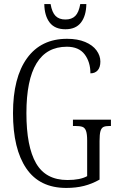

<svg xmlns="http://www.w3.org/2000/svg" viewBox="-20 -915 579 945"><path d="M44 -358Q44 -533 113 -628.5Q182 -724 310 -724Q362 -724 399 -708.5Q436 -693 455 -667Q474 -641 474 -612Q474 -584 461 -569Q448 -554 425 -554Q425 -610 396.5 -647.5Q368 -685 309 -685Q110 -685 110 -358Q110 -194 157.5 -111.5Q205 -29 312 -29Q375 -29 409 -48V-223Q409 -255 403.5 -270.5Q398 -286 386 -290.5Q374 -295 349 -295H339V-326H526V-295H520Q499 -295 489 -290Q479 -285 474.5 -269.5Q470 -254 470 -221V-31Q433 -10 393.5 0Q354 10 306 10Q175 10 109.5 -86Q44 -182 44 -358ZM198 -895H229Q236 -854 253.5 -836.5Q271 -819 302 -819Q333 -819 350.5 -836.5Q368 -854 375 -895H405Q404 -837 378.5 -804Q353 -771 302 -771Q250 -771 224.5 -804Q199 -837 198 -895Z"/></svg>

Font: Noto Serif CondLight
Style: Regular
Weight: 300
Width: 3
Designer: Monotype Design Team
Foundry: Monotype Imaging Inc.
Version: Version 1.001